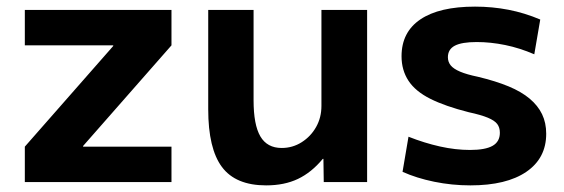

<svg xmlns="http://www.w3.org/2000/svg" viewBox="-20 -550 1705 580"><path d="M55 0V-107L322 -411V-413H55V-520H498V-413L231 -109V-107H498V0Z M784 10Q692 10 650.5 -45.5Q609 -101 609 -220V-520H746V-247Q746 -173 766.5 -138Q787 -103 831 -103Q864 -103 891.5 -120.5Q919 -138 935 -166.5Q951 -195 951 -230V-520H1089V0H958L957 -70H955Q921 -29 880 -9.5Q839 10 784 10Z M1401 10Q1345 10 1291.5 -1Q1238 -12 1196 -31L1214 -137Q1262 -118 1309 -107.5Q1356 -97 1400 -97Q1446 -97 1468 -109.5Q1490 -122 1490 -149Q1490 -165 1482 -175.5Q1474 -186 1453.5 -194.5Q1433 -203 1396 -211Q1325 -229 1280 -251.5Q1235 -274 1214 -306Q1193 -338 1193 -380Q1193 -453 1250 -491.5Q1307 -530 1415 -530Q1467 -530 1516 -520.5Q1565 -511 1612 -491L1594 -386Q1550 -405 1506 -414Q1462 -423 1420 -423Q1375 -423 1354 -412Q1333 -401 1333 -377Q1333 -363 1341.5 -352.5Q1350 -342 1370 -333.5Q1390 -325 1424 -318Q1478 -305 1516.5 -289Q1555 -273 1580 -252Q1605 -231 1617.5 -205Q1630 -179 1630 -146Q1630 -72 1570 -31Q1510 10 1401 10Z"/></svg>

Font: M PLUS 2 Thin
Style: Bold
Weight: 700
Version: Version 1.001